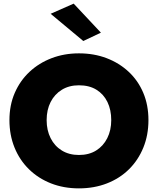

<svg xmlns="http://www.w3.org/2000/svg" viewBox="-20 -1012 870 1058"><path d="M237 -350Q237 -407 259 -450Q281 -493 321 -517.5Q361 -542 415 -542Q472 -542 511.5 -517.5Q551 -493 572 -450Q593 -407 593 -350Q593 -294 571 -250.5Q549 -207 509.5 -182.5Q470 -158 415 -158Q361 -158 321 -182.5Q281 -207 259 -250.5Q237 -294 237 -350ZM32 -350Q32 -268 60 -199Q88 -130 139.5 -79.5Q191 -29 261 -1.5Q331 26 415 26Q499 26 569.5 -1.5Q640 -29 691 -79.5Q742 -130 770 -199Q798 -268 798 -350Q798 -433 769.5 -500.5Q741 -568 689 -616.5Q637 -665 567.5 -691.5Q498 -718 415 -718Q334 -718 264.5 -691.5Q195 -665 143 -616.5Q91 -568 61.5 -500.5Q32 -433 32 -350ZM259 -936 439 -786 536 -832 386 -992Z"/></svg>

Font: Jost ExtraBold
Style: Regular
Weight: 800
Version: Version 3.710